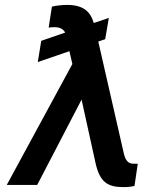

<svg xmlns="http://www.w3.org/2000/svg" viewBox="-20 -762 683 791"><path d="M489.3 8.9C507.5 8.9 524.5 6.7 534.1 3.9L547.6 -87.4H530.5C507.1 -87.4 496.8 -101.6 489.7 -131.7L384.9 -590.9L413.4 -600.5L428.3 -688.2L366.5 -667.3C351.6 -716.6 321 -741.8 255 -741.8C238.3 -741.8 207.4 -738.6 193.9 -734.7L180.4 -648.4C188.2 -649.9 199.2 -649.9 206 -649.9C225.1 -649.9 239.3 -643.8 248.6 -627.8L149.9 -593.8L135.7 -506.4L266 -551.1L278.1 -498.2L7.8 0H133.2L316.1 -351.6L372.9 -93.4C390.6 -11.4 422.9 8.9 489.3 8.9Z"/></svg>

Font: Margiela Sans Medium
Style: Italic
Weight: 500
Italic angle: -9.39999°
Designer: Stefan Endress, Andreas Faust
Version: Version 1.100;FEAKit 1.0